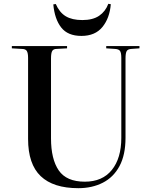

<svg xmlns="http://www.w3.org/2000/svg" viewBox="-20 -971 798 1005"><path d="M390 14Q259 14 193 -49Q127 -112 127 -244V-668Q127 -693 120.5 -704Q114 -715 93 -715L42 -718V-730H331V-718L277 -715Q260 -715 253.5 -704.5Q247 -694 247 -665V-247Q247 -138 287.5 -79Q328 -20 424 -20Q516 -20 565.5 -81.5Q615 -143 615 -250V-668Q615 -694 608.5 -704Q602 -714 581 -715L536 -718V-730H710V-718L669 -715Q649 -714 643 -703.5Q637 -693 637 -665V-250Q637 -160 605.5 -101.5Q574 -43 518 -14.5Q462 14 390 14ZM406 -783Q335 -783 300.5 -827Q266 -871 259 -948L272 -950Q291 -906 324 -886Q357 -866 411 -866Q466 -866 499 -888.5Q532 -911 547 -951L560 -949Q554 -876 516 -829.5Q478 -783 406 -783Z"/></svg>

Font: Literata 72pt Medium
Style: Regular
Weight: 500
Designer: Latin by Veronika Burian and Jose Scaglione. Greek by Irene Vlachou. Cyrillic by Vera Evstafieva.
Foundry: TypeTogether
Version: Version 3.002